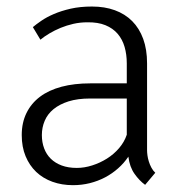

<svg xmlns="http://www.w3.org/2000/svg" viewBox="-20 -551 561 582"><path d="M212.9 -42Q235.8 -42 259.5 -49.6Q283.2 -57.1 304.2 -70.3Q325.2 -83.5 341.1 -102.1Q356.9 -120.6 364.3 -142.6V-252.4H253.4Q215.3 -252.4 187.7 -243.7Q160.2 -234.9 142.1 -220Q124 -205.1 115.5 -184.8Q106.9 -164.6 106.9 -141.6Q106.9 -119.6 113.8 -101.3Q120.6 -83 134 -69.8Q147.5 -56.6 167.2 -49.3Q187 -42 212.9 -42ZM419.9 9.3Q402.3 -3.4 387.7 -24.2Q373 -44.9 369.1 -76.2Q356 -56.6 338.1 -40.8Q320.3 -24.9 298.6 -13.4Q276.9 -2 252.2 4.2Q227.5 10.3 201.2 10.3Q167.5 10.3 138.9 0Q110.4 -10.3 89.8 -29.8Q69.3 -49.3 57.6 -77.4Q45.9 -105.5 45.9 -141.6Q45.9 -179.2 60.3 -208.5Q74.7 -237.8 101.3 -257.8Q127.9 -277.8 166.5 -288.1Q205.1 -298.3 253.4 -298.3H364.3V-358.9Q364.3 -385.7 357.7 -408.7Q351.1 -431.6 336.7 -448.5Q322.3 -465.3 299.6 -474.6Q276.9 -483.9 244.6 -483.4Q223.1 -483.4 202.6 -478.8Q182.1 -474.1 163.8 -466.6Q145.5 -459 129.9 -449.7Q114.3 -440.4 102.5 -430.7L79.6 -468.8Q89.4 -477.1 105.2 -488Q121.1 -499 143.3 -508.5Q165.5 -518.1 194.3 -524.7Q223.1 -531.2 258.8 -531.2Q297.4 -531.2 328.1 -520Q358.9 -508.8 380.6 -487.1Q402.3 -465.3 414.1 -433.1Q425.8 -400.9 425.8 -358.9V-94.7Q425.8 -88.9 427 -79.8Q428.2 -70.8 431.2 -61.3Q434.1 -51.8 439 -42.7Q443.8 -33.7 450.7 -27.3Z"/></svg>

Font: Ufes Sans Light
Style: Regular
Weight: 200
Designer: Ricardo Esteves & Thais Bronze
Foundry: ProDesignUfes - Ricardo Esteves, Thais Bronze (This is a derivative work, based on Roboto family, by Christian Robertson
Version: Version 2.0